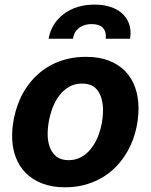

<svg xmlns="http://www.w3.org/2000/svg" viewBox="-20 -798 654 829"><path d="M541.5 -630.7H436.1Q437.1 -636.4 437.1 -642.4Q437.1 -665.5 422.4 -679.7Q407.7 -693.9 376.1 -693.9Q356.9 -693.9 342.5 -688.7Q328.1 -683.6 318 -674.9Q307.9 -666.2 302.2 -654.7Q296.5 -643.1 295.1 -630.7H189.6Q202.1 -697.4 255.3 -737.6Q308.9 -778.1 389.2 -778.1Q426.8 -778.1 455.8 -768.6Q484.7 -759.2 504.3 -742.7Q523.8 -726.2 533.7 -703.8Q543.7 -681.5 543.7 -655.5Q543.7 -643.5 541.5 -630.7ZM260.7 10.7Q205.3 10.7 162.6 -5.7Q120 -22 91.1 -51.3Q62.1 -80.6 47.2 -121.3Q32.3 -161.9 32.3 -210.9Q32.3 -263.1 47.6 -317.8Q55.4 -345.5 66.8 -371.1Q78.1 -396.7 94.1 -420.1Q114.3 -449.9 140.6 -474.4Q166.9 -498.9 199.2 -516.3Q231.5 -533.7 269.4 -543.1Q307.2 -552.6 350.1 -552.6Q406.6 -552.9 449.2 -536.6Q491.8 -520.2 520.6 -490.6Q549.4 -460.9 563.7 -419.9Q578.1 -378.9 578.1 -330.3Q578.1 -276.6 563 -222.7Q547.9 -168.7 516.7 -122.2Q496.4 -92.3 470.2 -67.8Q443.9 -43.3 411.8 -25.9Q379.6 -8.5 341.8 1.1Q304 10.7 260.7 10.7ZM275.9 -106.5Q296.2 -106.5 313.4 -112.4Q330.6 -118.3 345.2 -128.9Q359.7 -139.6 371.8 -154.7Q383.9 -169.7 393.5 -187.9Q401.3 -202.8 407.1 -219.5Q413 -236.2 416.9 -253.4Q420.8 -270.6 422.8 -288Q424.7 -305.4 424.7 -321.7Q424.7 -374.3 402.7 -405.9Q381 -437.1 334.9 -437.1Q304.3 -437.5 280 -424Q255.7 -410.5 237.6 -387.6Q219.5 -364.7 207.6 -334Q195.7 -303.3 190 -269.2Q185.7 -244 185.7 -221.6Q185.7 -158.4 217.3 -127.8Q238.6 -106.5 275.9 -106.5Z"/></svg>

Font: Linik Sans
Style: Bold Italic
Weight: 700
Italic angle: 9°
Designer: Fonts by Rasmus Andersson / Changes by Cristiano Sobral with parts from Marc Monis
Foundry: rsms
Version: Version 3.020; ttfautohint (v1.6)